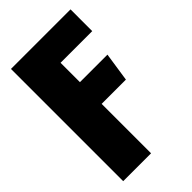

<svg xmlns="http://www.w3.org/2000/svg" viewBox="-195 -685 750 750"><g transform="rotate(-45 180.5 -310.0)"><path d="M20 -620H349V-500H174V-393H326L308 -273H174V0H20Z"/></g></svg>

Font: Smooch Sans Black
Style: Regular
Weight: 900
Designer: Robert E. Leuschke
Foundry: Robert E. Leuschke
Version: Version 1.010; ttfautohint (v1.8.3)